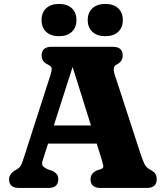

<svg xmlns="http://www.w3.org/2000/svg" viewBox="-20 -932 824 952"><path d="M269 -43Q269 0 219.5 0H74.5Q25 0 25 -43Q25 -67 52 -86L65.5 -93.5Q76 -100 82.2 -109.5Q88.5 -119 98.5 -151L230 -559.5Q237.5 -583 236 -593.5Q234.5 -604 216.5 -612.5Q186.5 -626 186.5 -657Q186.5 -700 236 -700H539Q588.5 -700 588.5 -657Q588.5 -626 556 -610.5Q536.5 -601 548.5 -563L674.5 -176.5Q687 -138 696 -119.5Q705 -101 722 -92.5Q742.5 -81.5 749.8 -70.8Q757 -60 757 -43Q757 0 707.5 0H478.5Q429 0 429 -43Q429 -72 459 -86.5L482 -94Q494.5 -99.5 492 -111.5Q489.5 -123.5 482 -148.5L459.5 -220H218.5L202 -169Q195 -146.5 190.8 -133.5Q186.5 -120.5 191 -111.5Q195.5 -102.5 216 -93L239 -85Q252.5 -79 260.8 -69Q269 -59 269 -43ZM247 -310H431L340 -600ZM272.5 -752.5Q232.5 -752.5 209.2 -773.8Q186 -795 186 -832.5Q186 -870 209.2 -891.2Q232.5 -912.5 272.5 -912.5Q313 -912.5 336 -891.2Q359 -870 359 -832.5Q359 -795.5 336 -774Q313 -752.5 272.5 -752.5ZM502 -752.5Q462 -752.5 438.5 -773.8Q415 -795 415 -832.5Q415 -870 438.5 -891.2Q462 -912.5 502 -912.5Q543 -912.5 566 -891.2Q589 -870 589 -832.5Q589 -795.5 566 -774Q543 -752.5 502 -752.5Z"/></svg>

Font: Fraunces 9pt S100
Style: Bold
Weight: 700
Version: Version 1.000; ttfautohint (v1.8.3)